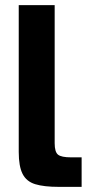

<svg xmlns="http://www.w3.org/2000/svg" viewBox="-20 -728 358 748"><path d="M209 0Q151 0 117 -10.5Q83 -21 68 -50.5Q53 -80 53 -136V-708H193V-170Q193 -136 206 -125.5Q219 -115 257 -115H298V0Z"/></svg>

Font: Atkinson Hyperlegible Next
Style: Bold
Weight: 700
Designer: Elliott Scott, Megan Eiswerth, Linus Boman, Theodore Petrosky, Letters from Sweden
Foundry: Applied Design Works, Letters from Sweden
Version: Version 2.001